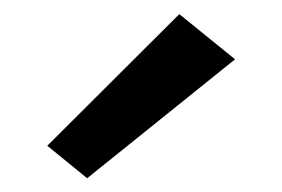

<svg xmlns="http://www.w3.org/2000/svg" viewBox="-20 -811 400 272"><path d="M103.5 -558.5 47 -604.5 234 -791 313 -727Z"/></svg>

Font: Karla
Style: Bold
Weight: 700
Designer: Jonathan Pinhorn
Version: Version 2.004; ttfautohint (v1.8.4.7-5d5b);gftools[0.9.33]